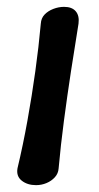

<svg xmlns="http://www.w3.org/2000/svg" viewBox="-20 -530 289 560"><path d="M85 10Q60 10 43.5 -3Q27 -16 31 -39Q47 -106 60 -178Q73 -250 83 -322Q93 -394 99 -461Q100 -477 110 -487.5Q120 -498 135.5 -504Q151 -510 167 -510Q190 -510 201 -497Q212 -484 209 -461Q198 -394 187 -322Q176 -250 166.5 -178Q157 -106 151 -39Q150 -24 140 -13Q130 -2 115.5 4Q101 10 85 10Z"/></svg>

Font: Winky Sans
Style: Italic
Weight: 400
Italic angle: -8.97852°
Designer: Simon Atzbach
Foundry: typofactur
Version: Version 1.205